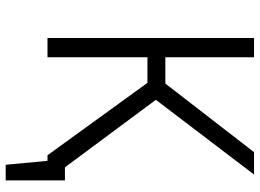

<svg xmlns="http://www.w3.org/2000/svg" viewBox="-136 -609 887 655"><g transform="rotate(90 307.5 -281.5)"><path d="M320.5 -369.7 550.8 -59.5H595.4V142.6H542.1L528.7 0H509.7L262.6 -341H175.4V0H109.7V-704.6H175.4V-402.1H265.1L499 -704.6H575.4Z"/></g></svg>

Font: Fira Code Fixed Light
Style: Regular
Weight: 300
Monospace: yes
Designer: Carrois Corporate, Edenspiekermann AG, Nikita Prokopov
Foundry: Carrois Corporate, Edenspiekermann AG, Nikita Prokopov
Version: Version 5.002